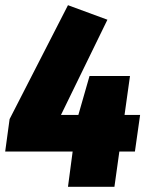

<svg xmlns="http://www.w3.org/2000/svg" viewBox="-23 -720 570 740"><path d="M517 -277 497 -136H437L418 0H239L257 -136H-3L14 -261L239 -700L391 -644L212 -277H279L322 -427H478L457 -277Z"/></svg>

Font: Fira Sans Condensed Black
Style: Italic
Weight: 900
Width: 3
Italic angle: -8°
Designer: Carrois Corporate & Edenspiekermann AG
Foundry: Carrois Corporate GbR & Edenspiekermann AG
Version: Version 4.203